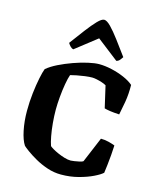

<svg xmlns="http://www.w3.org/2000/svg" viewBox="-141 -1090 972 1186"><g transform="rotate(15 344.5 -496.5)"><path d="M364 0Q319 0 276 -14.5Q233 -29 197 -49.5Q161 -70 136.5 -88Q112 -106 104 -114Q84 -144 72 -202Q60 -260 60 -326Q60 -384 66.5 -440Q73 -496 82 -539.5Q91 -583 99 -603Q126 -626 167.5 -646.5Q209 -667 256.5 -684Q304 -701 347 -710.5Q390 -720 417 -720Q454 -720 496.5 -710.5Q539 -701 577.5 -684.5Q616 -668 640 -647Q641 -588 632 -536Q623 -484 616 -452Q579 -454 556 -457.5Q533 -461 520 -465L488 -604Q476 -611 459 -616.5Q442 -622 425 -625.5Q408 -629 397 -629Q378 -629 351 -625.5Q324 -622 299 -617Q274 -612 260 -608Q252 -586 245 -546Q238 -506 234 -461Q230 -416 230 -379Q230 -339 234 -294.5Q238 -250 245 -213Q252 -176 260 -154Q265 -149 280 -140Q295 -131 316.5 -121.5Q338 -112 360 -105.5Q382 -99 400 -99Q407 -99 423 -101.5Q439 -104 455.5 -107.5Q472 -111 478 -116L546 -278Q573 -278 597.5 -271.5Q622 -265 637 -259Q636 -230 633 -196Q630 -162 626.5 -131Q623 -100 620 -80Q604 -65 566 -46.5Q528 -28 475.5 -14Q423 0 364 0ZM238 -767Q226 -770 217 -780Q208 -790 203 -799Q242 -852 275 -895.5Q308 -939 334 -966Q360 -993 376 -993Q393 -993 419 -966.5Q445 -940 478 -896Q511 -852 549 -800Q545 -794 536 -782Q527 -770 513 -767L375 -874Z"/></g></svg>

Font: Texturina 12pt ExtraBold
Style: Regular
Weight: 800
Designer: Guillermo Torres Carreño
Foundry: Omnibus-Type
Version: Version 1.002